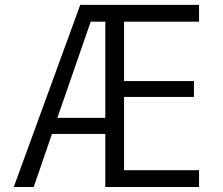

<svg xmlns="http://www.w3.org/2000/svg" viewBox="-20 -750 893 770"><path d="M301.8 -730.5H778.3V-663.1H477.5V-424.8H757.8V-361.3H477.5V-67.4H778.3V0H402.3V-212.9H188.5L115.2 0H35.2ZM210 -277.3H402.3V-663.1H343.8Z"/></svg>

Font: Gen Shin Gothic Normal
Style: Regular
Weight: 300
Designer: [Source Han Sans]
Ryoko NISHIZUKA  (kana & ideographs); Paul D. Hunt (Latin, Greek & Cyrillic); Wenlong ZHANG  (bopomofo
Version: Version 1.002.20150607